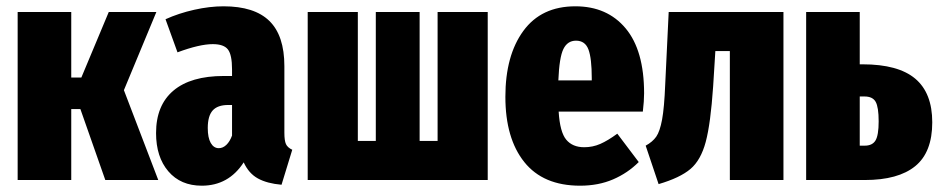

<svg xmlns="http://www.w3.org/2000/svg" viewBox="-20 -571 2980 609"><path d="M373 -285 482 0H314L235 -225H206V0H36V-533H206V-325H238L325 -533H476Z M907 -96 873 15Q827 11 798 -5Q769 -21 753 -56Q705 18 620 18Q553 18 514 -27.5Q475 -73 475 -149Q475 -237 530 -283.5Q585 -330 690 -330H716V-351Q716 -397 703 -414Q690 -431 655 -431Q613 -431 543 -405L505 -510Q547 -529 596 -540Q645 -551 689 -551Q787 -551 834.5 -504.5Q882 -458 882 -361V-150Q882 -125 887 -114Q892 -103 907 -96ZM716 -141V-238H704Q670 -238 654.5 -220.5Q639 -203 639 -165Q639 -134 648.5 -117.5Q658 -101 674 -101Q687 -101 698 -111.5Q709 -122 716 -141Z M1527 0H956V-533H1115V-124H1172V-533H1311V-124H1368V-533H1527Z M2019 -217H1752Q1756 -152 1776 -128Q1796 -104 1833 -104Q1860 -104 1884 -114.5Q1908 -125 1938 -147L2006 -57Q1971 -22 1924.5 -2Q1878 18 1820 18Q1703 18 1643 -57Q1583 -132 1583 -264Q1583 -395 1640 -473Q1697 -551 1805 -551Q1906 -551 1964.5 -481Q2023 -411 2023 -275Q2023 -251 2019 -217ZM1857 -323Q1857 -386 1846.5 -414Q1836 -442 1807 -442Q1780 -442 1767 -415.5Q1754 -389 1751 -316H1857Z M2465 -533V0H2295V-409H2249L2242 -297Q2234 -179 2218.5 -121Q2203 -63 2170 -35Q2137 -7 2069 13L2028 -109Q2050 -121 2061.5 -137.5Q2073 -154 2080 -191.5Q2087 -229 2090 -304L2101 -533Z M2937 -183Q2937 -88 2883 -44Q2829 0 2723 0H2537V-533H2707V-367H2716Q2829 -367 2883 -321.5Q2937 -276 2937 -183ZM2767 -186Q2767 -231 2757.5 -248Q2748 -265 2722 -265H2707V-109H2723Q2747 -109 2757 -125.5Q2767 -142 2767 -186Z"/></svg>

Font: Fira Sans Compressed ExtraBold
Style: Regular
Weight: 800
Width: 1
Designer: bBox Type GmbH & Carrois Corporate GbR & Edenspiekermann AG
Foundry: bBox Type GmbH & Carrois Corporate GbR & Edenspiekermann AG
Version: Version 4.301